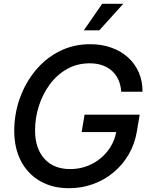

<svg xmlns="http://www.w3.org/2000/svg" viewBox="-20 -969 776 1000"><path d="M339.8 11.2Q252.4 11.2 188.2 -26.1Q124 -63.5 89.1 -130.6Q54.2 -197.8 54.2 -288.1Q54.2 -375 82.8 -455.8Q111.3 -536.6 163.8 -600.6Q216.3 -664.6 289.1 -701.7Q361.8 -738.8 450.2 -738.8Q509.8 -738.8 559.8 -720.9Q609.9 -703.1 646.5 -670.2Q683.1 -637.2 702.9 -591.8Q722.7 -546.4 722.2 -491.2H611.3Q609.4 -524.4 597.4 -551.8Q585.4 -579.1 564.5 -598.6Q543.5 -618.2 513.9 -628.7Q484.4 -639.2 447.3 -639.2Q380.9 -639.2 328.4 -609.1Q275.9 -579.1 238.8 -528.6Q201.7 -478 182.1 -416Q162.6 -354 162.6 -290Q162.6 -196.3 211.2 -142.3Q259.8 -88.4 345.2 -88.4Q404.3 -88.4 455.6 -113.5Q506.8 -138.7 541.7 -183.8Q576.7 -229 586.4 -287.6L615.2 -281.2H405.3L420.4 -371.6H707.5L692.9 -284.7Q682.1 -219.2 650.4 -164.8Q618.7 -110.4 571 -70.8Q523.4 -31.2 464.4 -10Q405.3 11.2 339.8 11.2ZM416.5 -811 512.2 -949.2H622.1L497.1 -811Z"/></svg>

Font: Inter 28pt Medium
Style: Italic
Weight: 500
Italic angle: -9.3988°
Designer: Rasmus Andersson
Foundry: rsms
Version: Version 4.001;git-66647c0bb